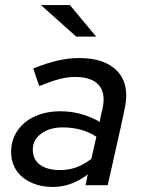

<svg xmlns="http://www.w3.org/2000/svg" viewBox="-20 -734 565 761"><path d="M24 0ZM190 7Q153 7 122.5 -3Q92 -13 70 -31Q48 -49 36 -74.5Q24 -100 24 -132Q24 -167 38 -196.5Q52 -226 77.5 -247.5Q103 -269 139 -281Q175 -293 219 -293Q263 -293 303 -281.5Q343 -270 375 -251Q377 -264 380 -276Q383 -288 386 -301Q400 -364 372 -396.5Q344 -429 277 -429Q246 -429 213 -420Q180 -411 136 -393Q129 -410 123.5 -427.5Q118 -445 112 -463Q163 -483 207 -493.5Q251 -504 294 -504Q395 -504 444 -453Q493 -402 476 -312Q460 -234 442 -156Q424 -78 407 0H319Q321 -11 323.5 -21.5Q326 -32 328 -43Q263 7 190 7ZM110 -141Q110 -102 138.5 -81Q167 -60 218 -60Q252 -60 281.5 -70.5Q311 -81 342 -104L362 -192Q306 -229 228 -229Q177 -229 143.5 -204.5Q110 -180 110 -141ZM257 -714 361 -589H282L142 -714Z"/></svg>

Font: Rosa Sans
Style: Italic
Weight: 400
Italic angle: -12°
Designer: Pentagram / MCKL
Foundry: Pentagram / MCKL
Version: Version 1.005;September 16, 2019;FontCreator 11.5.0.2425 64-